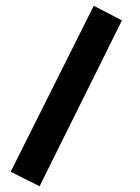

<svg xmlns="http://www.w3.org/2000/svg" viewBox="-20 -399 487 668"><path d="M306.2 -378.9 404.3 -328.1 117.7 249 17.1 198.7Z"/></svg>

Font: Vazirmatn FD NL ExtraBold
Style: Regular
Weight: 800
Designer: Saber Rastikerdar
Foundry: Saber Rastikerdar
Version: Version 33.003